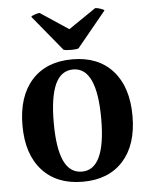

<svg xmlns="http://www.w3.org/2000/svg" viewBox="-54 -792 668 850"><g transform="rotate(-5 280.0 -366.5)"><path d="M35 -257Q35 -386 99.5 -458Q164 -530 280 -530Q395 -530 459.5 -458Q524 -386 524 -257Q524 -129 459.5 -57.5Q395 14 280 14Q165 14 100 -57.5Q35 -129 35 -257ZM385 -257Q385 -485 280 -485Q226 -485 200 -428Q174 -371 174 -257Q174 -144 200 -87.5Q226 -31 280 -31Q385 -31 385 -257ZM279 -664 401 -747Q410 -747 425 -742Q440 -737 441 -733L312 -576Q304 -572 280 -572Q253 -572 245 -576L116 -733Q117 -737 131.5 -742Q146 -747 154 -747Z"/></g></svg>

Font: Arima Madurai Black
Style: Regular
Weight: 900
Designer: Joana Correia and Natanael Gama
Foundry: NDISCOVER
Version: Version 1.019